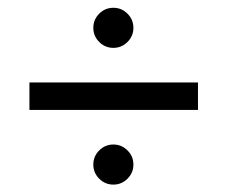

<svg xmlns="http://www.w3.org/2000/svg" viewBox="-20 -591 593 501"><path d="M223.5 -518.4Q223.5 -539.9 238.9 -555.3Q254.3 -570.7 275.8 -570.7Q297.3 -570.7 312.7 -555.3Q328.1 -539.9 328.1 -518.4Q328.1 -496.8 312.7 -481.5Q297.3 -466.1 275.8 -466.1Q254.3 -466.1 238.9 -481.5Q223.5 -496.8 223.5 -518.4ZM56.8 -304.2V-375.8H496.6V-304.2ZM223.5 -161.6Q223.5 -183.2 238.9 -198.5Q254.3 -213.9 275.8 -213.9Q297.3 -213.9 312.7 -198.5Q328.1 -183.2 328.1 -161.6Q328.1 -140.1 312.7 -124.7Q297.3 -109.3 275.8 -109.3Q254.3 -109.3 238.9 -124.7Q223.5 -140.1 223.5 -161.6Z"/></svg>

Font: Hind Variable Light
Style: Regular
Weight: 300
Designer: Manushi Parikh, Satya Rajpurohit
Foundry: Indian Type Foundry
Version: Version 3.000